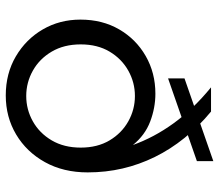

<svg xmlns="http://www.w3.org/2000/svg" viewBox="-67 -681 760 666"><g transform="rotate(90 313.0 -348.0)"><path d="M311 12Q235 12 175.5 -23Q116 -58 82 -116.5Q48 -175 48 -247Q48 -323 82 -381.5Q116 -440 174.5 -473.5Q233 -507 305 -507Q354 -507 401.5 -489Q449 -471 483 -429Q470 -465 451.5 -500Q433 -535 408.5 -569Q384 -603 353 -635.5Q322 -668 283 -700H367Q419 -657 458.5 -608Q498 -559 524.5 -505Q551 -451 564.5 -393Q578 -335 578 -272Q578 -188 542.5 -124Q507 -60 446.5 -24Q386 12 311 12ZM313 -59Q360 -59 401 -82Q442 -105 467 -147.5Q492 -190 492 -248Q492 -306 467 -348Q442 -390 401 -413Q360 -436 313 -436Q266 -436 225 -413Q184 -390 159 -348Q134 -306 134 -248Q134 -190 159 -147.5Q184 -105 225 -82Q266 -59 313 -59ZM252 -551V-608L539 -708V-651Z"/></g></svg>

Font: DM Sans 24pt
Style: Regular
Weight: 400
Designer: Colophon Foundry, Jonny Pinhorn
Foundry: Colophon Foundry
Version: Version 4.004;gftools[0.9.30]